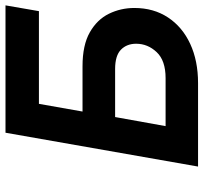

<svg xmlns="http://www.w3.org/2000/svg" viewBox="-41 -699 740 698"><g transform="rotate(-90 329.0 -350.0)"><path d="M72.5 0 195.5 -700H658.5L637.5 -578.5H300.5L272.5 -420H437Q514 -420 560.5 -393.5Q607 -367 628 -324Q649 -281 649 -231.5Q649 -161.5 614.5 -109.2Q580 -57 518.5 -28.5Q457 0 376 0ZM219.5 -118H394Q458 -118 488.5 -150.5Q519 -183 519 -225Q519 -259 497.5 -280.2Q476 -301.5 427 -301.5H252.5Z"/></g></svg>

Font: Overpass
Style: Bold Italic
Weight: 700
Italic angle: -10°
Designer: Delve Withrington, Dave Bailey, Thomas Jockin
Foundry: Delve Fonts LLC
Version: Version 4.000; ttfautohint (v1.8.3)